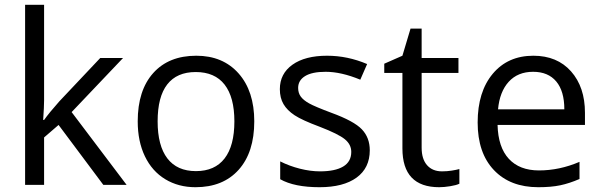

<svg xmlns="http://www.w3.org/2000/svg" viewBox="-20 -780 2540 810"><path d="M166 -273.9Q187 -303.7 230 -352.1L402.8 -535.2H499L282.2 -307.1L514.2 0H416L227.1 -252.9L166 -200.2V0H85.9V-759.8H166V-356.9Q166 -330.1 162.1 -273.9Z M1052.7 -268.1Q1052.7 -137.2 986.8 -63.7Q920.9 9.8 804.7 9.8Q732.9 9.8 677.2 -23.9Q621.6 -57.6 591.3 -120.6Q561 -183.6 561 -268.1Q561 -398.9 626.5 -471.9Q691.9 -544.9 808.1 -544.9Q920.4 -544.9 986.6 -470.2Q1052.7 -395.5 1052.7 -268.1ZM645 -268.1Q645 -165.5 686 -111.8Q727.1 -58.1 806.6 -58.1Q886.2 -58.1 927.5 -111.6Q968.8 -165 968.8 -268.1Q968.8 -370.1 927.5 -423.1Q886.2 -476.1 805.7 -476.1Q726.1 -476.1 685.5 -423.8Q645 -371.6 645 -268.1Z M1540 -146Q1540 -71.3 1484.4 -30.8Q1428.7 9.8 1328.1 9.8Q1221.7 9.8 1162.1 -23.9V-99.1Q1200.7 -79.6 1244.9 -68.4Q1289.1 -57.1 1330.1 -57.1Q1393.6 -57.1 1427.7 -77.4Q1461.9 -97.7 1461.9 -139.2Q1461.9 -170.4 1434.8 -192.6Q1407.7 -214.8 1329.1 -245.1Q1254.4 -272.9 1222.9 -293.7Q1191.4 -314.5 1176 -340.8Q1160.6 -367.2 1160.6 -403.8Q1160.6 -469.2 1213.9 -507.1Q1267.1 -544.9 1359.9 -544.9Q1446.3 -544.9 1528.8 -509.8L1500 -443.8Q1419.4 -477.1 1354 -477.1Q1296.4 -477.1 1267.1 -459Q1237.8 -440.9 1237.8 -409.2Q1237.8 -387.7 1248.8 -372.6Q1259.8 -357.4 1284.2 -343.8Q1308.6 -330.1 1377.9 -304.2Q1473.1 -269.5 1506.6 -234.4Q1540 -199.2 1540 -146Z M1844.7 -57.1Q1866.2 -57.1 1886.2 -60.3Q1906.2 -63.5 1918 -66.9V-4.9Q1904.8 1.5 1879.2 5.6Q1853.5 9.8 1833 9.8Q1677.7 9.8 1677.7 -153.8V-472.2H1601.1V-511.2L1677.7 -544.9L1711.9 -659.2H1758.8V-535.2H1914.1V-472.2H1758.8V-157.2Q1758.8 -108.9 1781.7 -83Q1804.7 -57.1 1844.7 -57.1Z M2251 9.8Q2132.3 9.8 2063.7 -62.5Q1995.1 -134.8 1995.1 -263.2Q1995.1 -392.6 2058.8 -468.8Q2122.6 -544.9 2230 -544.9Q2330.6 -544.9 2389.2 -478.8Q2447.8 -412.6 2447.8 -304.2V-252.9H2079.1Q2081.5 -158.7 2126.7 -109.9Q2171.9 -61 2253.9 -61Q2340.3 -61 2424.8 -97.2V-24.9Q2381.8 -6.3 2343.5 1.7Q2305.2 9.8 2251 9.8ZM2229 -477.1Q2164.6 -477.1 2126.2 -435.1Q2087.9 -393.1 2081.1 -318.8H2360.8Q2360.8 -395.5 2326.7 -436.3Q2292.5 -477.1 2229 -477.1Z"/></svg>

Font: f09607729
Style: Regular
Weight: 400
Foundry: Ascender Corporation
Version: Version 1.10